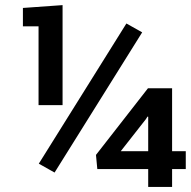

<svg xmlns="http://www.w3.org/2000/svg" viewBox="-20 -741 756 761"><path d="M132.8 -324.2V-636.7H70.8V-709.5L228 -720.7V-324.2ZM196.3 -57.1 133.8 -92.3 481 -647.9 543.5 -612.8ZM567.4 0V-70.8H365.7L360.4 -127L566.4 -391.1H662.1V-141.6H716.3V-70.8H662.1V0ZM458.5 -141.6H567.4V-278.3L564.5 -278.8L558.1 -268.6Z"/></svg>

Font: Roboto Slab LO Medium
Style: Regular
Weight: 500
Designer: Google
Version: Version 2.000